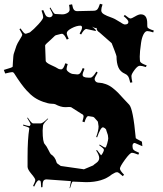

<svg xmlns="http://www.w3.org/2000/svg" viewBox="-53 -874 863 1019"><path d="M102.5 -205.1Q106.4 -205.1 109.4 -213.9Q109.4 -218.8 91.3 -248L94.2 -250Q114.7 -219.2 121.6 -219.2H163.6Q173.3 -219.2 200.2 -245.1L202.6 -243.2Q175.3 -217.3 175.3 -207L173.3 -181.2Q173.3 -118.2 185.5 -107.9Q193.8 -99.1 204.1 -77.9Q214.4 -56.6 217.3 -55.2Q239.3 -41.5 246.6 -14.2Q248 -9.3 250.5 -6.8L269.5 6.8L389.2 23.9L391.6 24.9L441.4 3.9Q446.8 -1.5 456.1 -7.8Q473.6 -19.5 473.6 -35.2Q473.6 -50.8 457.5 -75.2L461.4 -78.1L483.4 -49.8Q488.3 -53.7 493.4 -64Q498.5 -74.2 498.5 -78.1Q498.5 -82 495.1 -85.9Q491.7 -89.8 473.6 -103L475.6 -106.9Q501 -90.8 505.6 -90.8Q510.3 -90.8 515.9 -111.8Q521.5 -132.8 521.5 -139.6Q521.5 -146.5 519.5 -157.2L511.2 -182.1Q511.2 -187.5 504.4 -192.9Q497.6 -198.2 493.2 -198.2Q481 -198.2 462.4 -145L457.5 -147Q470.2 -181.2 470.2 -203.1L467.3 -223.1Q467.3 -226.1 465.3 -230L447.3 -250Q444.8 -252.4 440.4 -253.9L422.4 -256.8L415.5 -257.8Q405.3 -257.8 395.5 -225.1L384.3 -229Q390.6 -250.5 390.6 -256.3Q390.6 -265.6 379.4 -270L324.2 -305.2Q321.3 -306.2 314.5 -306.2L293.5 -305.2Q269 -305.2 240.2 -320.8Q235.4 -323.2 219.7 -323.5Q204.1 -323.7 177 -333.3Q149.9 -342.8 129.6 -356.7Q109.4 -370.6 88.9 -393.1Q60.5 -423.8 23.4 -482.9Q18.6 -491.2 11.5 -491.2Q4.4 -491.2 -25.4 -483.9L-32.7 -502.9Q14.2 -516.1 14.2 -520Q15.1 -528.3 15.6 -544.9Q17.6 -583 20.5 -589.8L34.2 -630.9Q38.6 -643.1 52 -664.3Q65.4 -685.5 65.4 -689.5Q65.4 -693.4 50.3 -719.2L56.2 -723.1Q74.7 -694.8 82.5 -694.8Q85.4 -694.8 87.4 -695.8L105.5 -702.1Q125.5 -717.3 150.9 -745.1Q176.3 -772.9 176.3 -782.7Q176.3 -792.5 167.5 -817.9L176.3 -820.8Q188 -791 194.8 -786.6Q202.6 -782.2 210 -782.2Q217.3 -782.2 221.9 -786.9Q226.6 -791.5 226.6 -796.9Q226.6 -802.2 210.4 -831.1L214.4 -834Q229.5 -807.1 233.4 -803.7Q237.3 -800.3 240.2 -799.8L274.4 -797.9Q289.1 -796.9 302.7 -804Q316.4 -811 316.4 -822.5Q316.4 -834 313.5 -848.1L329.6 -851.1Q333.5 -829.1 339.6 -822Q345.7 -814.9 356.4 -814.9L443.4 -816.9Q456.1 -816.9 462.9 -823.5Q469.7 -830.1 477.5 -854L491.2 -850.1Q484.4 -831.5 484.4 -819.1Q484.4 -806.6 498.8 -798.1Q513.2 -789.6 534.9 -782.2Q556.6 -774.9 579.6 -759.5Q602.5 -744.1 609.4 -744.1Q628.9 -744.1 628.4 -757.8Q628.4 -768.1 603.5 -788.1L609.4 -794.9Q632.3 -775.9 639.2 -775.9Q646 -775.9 664.3 -786.9Q682.6 -797.9 694.3 -797.9Q728.5 -797.9 728.5 -750V-740.2Q728.5 -732.9 729.5 -729.5Q732.9 -721.2 763.2 -711.9L760.3 -702.1Q739.7 -709 728.8 -709Q717.8 -709 708.7 -691.7Q699.7 -674.3 695.8 -647.5Q688.5 -597.2 688.7 -573.7Q689 -550.3 690.9 -546.9Q695.8 -537.1 725.6 -526.9L721.2 -518.1Q700.7 -524.9 689 -524.9Q677.2 -524.9 660.9 -502.7Q644.5 -480.5 644.5 -470.5Q644.5 -460.4 649.4 -437L638.2 -435.1Q632.8 -460 627 -469Q621.1 -478 611.3 -481.9Q585 -493.2 575.2 -516.6Q565.4 -540 565.4 -575.2Q565.4 -578.1 553.2 -610.4Q541 -642.6 539.6 -645L474.6 -702.1Q459.5 -710.9 459.5 -726.1L454.6 -725.1Q448.7 -725.1 435.5 -732.9Q456.5 -716.3 456.5 -711.9Q456.5 -710 452.6 -710L405.3 -720.2Q393.6 -720.2 377.4 -690.9L369.6 -695.8Q382.3 -717.8 382.3 -727.8Q382.3 -737.8 373.5 -737.8Q353 -737.8 327.1 -724.1Q301.3 -710.4 301.3 -698.2Q301.3 -689 311.5 -668L301.3 -664.1Q287.6 -694.8 275.4 -694.8L269.5 -693.8L243.2 -687L238.3 -684.1Q231.9 -677.2 218.3 -665Q186.5 -637.7 186.5 -632.8L189.5 -551.8Q189.5 -541.5 218.3 -528.6Q247.1 -515.6 252 -511.7Q259.8 -505.9 271.7 -505.9Q283.7 -505.9 293.5 -538.1L306.2 -534.2Q300.3 -515.6 300.3 -507.3Q300.3 -499 313.5 -490Q326.7 -481 337.4 -481L357.4 -479Q368.2 -479 374.3 -488.3Q380.4 -497.6 386.2 -513.2L395.5 -508.8Q385.3 -485.4 385.3 -477.1Q385.3 -461.9 416 -461.9Q421.9 -461.9 427.2 -461.9Q439 -461.9 458.5 -494.1L465.3 -488.8Q449.2 -461.9 449.2 -454.6Q449.2 -447.3 455.1 -441.2Q460.9 -435.1 474.9 -434.8Q488.8 -434.6 508.5 -427.5Q528.3 -420.4 545.7 -406.5Q563 -392.6 575.2 -380.1Q587.4 -367.7 604.7 -348.1Q622.1 -328.6 632.3 -318.8Q653.3 -297.9 667.5 -141.1Q667.5 -138.7 700.2 -122.1L702.6 -98.1L662.6 -115.2Q658.2 -115.2 654.3 -112.8H655.3Q651.9 -110.8 650.4 -104V-95.2Q650.4 -85 656 -78.9Q661.6 -72.8 685.5 -63L681.2 -53.2Q657.2 -63 647 -63Q636.7 -63 610.1 -26.4Q583.5 10.3 583.5 20.8Q583.5 31.2 605.5 53.2L598.6 61Q576.2 40 569.3 40Q562.5 40 557.9 42.2Q553.2 44.4 548.1 47.6Q543 50.8 540.5 51.8Q491.2 92.8 404.3 92.8L332.5 89.8Q328.6 89.8 318.4 125L316.4 124Q323.2 93.3 323.2 90.6Q323.2 87.9 322.3 86.9H318.4L194.3 78.1Q182.1 78.1 177.2 86.4Q172.4 94.7 172.4 119.1L165.5 120.1Q164.6 87.9 160.9 85.4Q157.2 83 152.3 83Q143.6 83 128.4 116.2L122.6 112.8Q134.3 89.4 134.3 81.3Q134.3 73.2 113.8 49.1Q93.3 24.9 93.3 11.2V-42Q93.3 -137.2 102.5 -191.9Q102.5 -194.3 101.6 -195.3Q99.1 -198.7 69.3 -208L70.3 -212.9Q95.7 -205.1 102.5 -205.1Z"/></svg>

Font: Eater
Style: Regular
Weight: 400
Version: Version 001.002